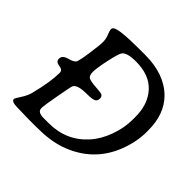

<svg xmlns="http://www.w3.org/2000/svg" viewBox="-170 -864 1033 1033"><g transform="rotate(45 346.5 -347.0)"><path d="M575.7 -397.9V-417.5Q575.7 -515.1 522 -573Q468.3 -630.9 367.7 -630.9Q296.9 -630.9 280.8 -605.5Q271 -589.8 256.6 -523.2Q242.2 -456.5 242.2 -426.8Q242.2 -397 258.3 -390.1Q274.4 -383.3 311 -380.6Q347.7 -377.9 354.5 -376Q371.1 -371.6 371.1 -352.8Q371.1 -334 357.2 -327.1Q343.3 -320.3 303.7 -320.3Q231.9 -320.3 219.7 -294.4Q215.8 -286.1 200.2 -199.2Q184.6 -112.3 184.6 -100.6V-92.3Q184.6 -64 231.4 -64H270Q402.8 -64 488.3 -159.2Q528.8 -204.1 552.2 -269.3Q575.7 -334.5 575.7 -397.9ZM44.9 -23.9Q44.9 -28.8 65.2 -59.8Q85.4 -90.8 92.3 -119.1Q120.1 -230.5 120.1 -297.4Q120.1 -318.8 91.6 -322.3Q63 -325.7 63 -348.1Q63 -374 98.1 -383.3Q133.3 -392.6 140.6 -405.3Q147.9 -418 157.7 -486.1Q167.5 -554.2 167.5 -578.9Q167.5 -603.5 158.2 -625.7Q148.9 -647.9 148.9 -657.5Q148.9 -667 156.2 -672.4Q180.7 -690.9 338.4 -690.9H376.5Q523.9 -690.9 605 -609.9Q675.8 -539.1 675.8 -416V-402.8Q675.8 -326.2 644.5 -246.6Q581.5 -86.9 413.6 -27.3Q343.3 -2.4 239.3 -2.4H175.8L92.3 -4.4Q44.9 -4.4 44.9 -23.9Z"/></g></svg>

Font: Averia Libre
Style: Italic
Weight: 400
Italic angle: -7.90001°
Version: Version 1.002